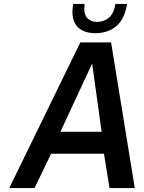

<svg xmlns="http://www.w3.org/2000/svg" viewBox="-20 -953 729 973"><path d="M387 -738H543L663 0H535L507 -174H239L155 0H27ZM495 -285 447 -631 286 -285ZM347 -895Q347 -905 351 -933H409Q407 -915 407 -909Q407 -875 425 -858.5Q443 -842 471 -842Q507 -842 532 -863.5Q557 -885 565 -933H624Q612 -857 570 -821Q528 -785 463 -785Q409 -785 378 -812Q347 -839 347 -895Z"/></svg>

Font: Exo SemiBold
Style: Italic
Weight: 600
Italic angle: -9°
Designer: Natanael Gama
Foundry: Natanael Gama
Version: Version 1.500; ttfautohint (v1.6)